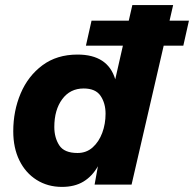

<svg xmlns="http://www.w3.org/2000/svg" viewBox="-20 -724 761 753"><path d="M223 9Q167 9 123.5 -18.5Q80 -46 56 -95Q32 -144 32 -209Q32 -289 61 -357.5Q90 -426 146.5 -468Q203 -510 284 -510Q403 -510 432 -413L462 -545H317L339 -643H485L499 -704H659L645 -643H721L699 -545H622L496 0H351L364 -72Q342 -33 307.5 -12Q273 9 223 9ZM284 -124Q319 -124 343.5 -146Q368 -168 381 -203Q394 -238 394 -278Q394 -319 374.5 -348Q355 -377 308 -377Q255 -377 224 -335Q193 -293 193 -226Q193 -184 212.5 -154Q232 -124 284 -124Z"/></svg>

Font: Prodigy Sans
Style: Bold Italic
Weight: 700
Italic angle: -13°
Designer: Wei Huang
Foundry: Wei Huang
Version: Version 1.003; ttfautohint (v1.8.3)